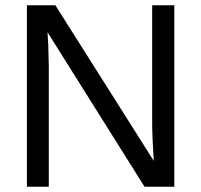

<svg xmlns="http://www.w3.org/2000/svg" viewBox="-20 -708 762 728"><path d="M528 0 160 -586 163 -539 165 -457V0H82V-688H190L563 -98Q557 -194 557 -237V-688H641V0Z"/></svg>

Font: Libra Sans
Style: Regular
Weight: 400
Foundry: Context Ltd
Version: Version 1.000; ttfautohint (v1.3)